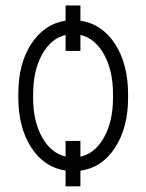

<svg xmlns="http://www.w3.org/2000/svg" viewBox="-20 -611 529 696"><path d="M271.5 -43Q324.2 -54.7 356.7 -112.3Q389.2 -169.9 389.6 -254.4V-271.5Q389.6 -354.5 357.4 -413.1Q325.2 -471.7 271.5 -484.4V-426.3H217.8V-484.4Q164.6 -471.7 132.3 -413.1Q100.1 -354.5 100.1 -268.6V-255.9Q100.1 -172.4 132.1 -114.3Q164.1 -56.2 217.8 -43.5V-100.1H271.5ZM46.4 -271.5Q46.4 -380.9 94 -452.9Q141.6 -524.9 217.8 -536.1V-591.3H271.5V-536.1Q349.6 -524.4 397 -451.7Q444.3 -378.9 444.3 -268.6V-255.9Q444.3 -148.4 397 -75.7Q349.6 -2.9 271.5 7.8V64.5H217.8V7.3Q139.6 -4.4 93 -76.7Q46.4 -148.9 46.4 -257.8Z"/></svg>

Font: MAUL Condensed Light
Style: Light
Weight: 300
Designer: MAUL
Version: Version 2.137; 2017; ttfautohint (v1.8.3)